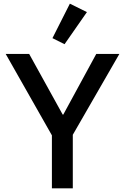

<svg xmlns="http://www.w3.org/2000/svg" viewBox="-20 -1027 683 1047"><path d="M454 -961 332 -786 266 -819 361 -1007ZM377 -292V0H263V-289L11 -733H139L322 -402H325L505 -733H631Z"/></svg>

Font: IBM Plex Sans JP Medium
Style: Regular
Weight: 500
Designer: Mike Abbink; Paul van der Laan; Pieter van Rosmalen; Wujin Sim; Yejin Wi; Jinhee Kim; Boomi Park; Yona Kim; Kichan Ma
Foundry: Sandoll Inc.
Version: Version 1.001